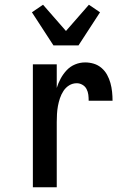

<svg xmlns="http://www.w3.org/2000/svg" viewBox="-20 -792 540 812"><path d="M119 0V-520H220V-420Q226 -440 236.5 -459.5Q247 -479 262 -495Q277 -511 297.5 -519.5Q318 -528 340 -528Q359 -528 377 -522.5Q395 -517 409.5 -504.5Q424 -492 433 -475.5Q442 -459 447 -441Q452 -423 454 -404Q456 -385 456 -366H355Q355 -379 353.5 -391.5Q352 -404 346 -415.5Q340 -427 328.5 -433.5Q317 -440 305 -440Q287 -440 272.5 -431Q258 -422 248.5 -407.5Q239 -393 233.5 -376.5Q228 -360 225 -343.5Q222 -327 221 -310Q220 -293 220 -276V0ZM206 -600 115 -740 162 -772 259 -661 356 -772 403 -740 312 -600Z"/></svg>

Font: Iosevka Term Semibold
Style: Regular
Weight: 600
Monospace: yes
Designer: Belleve Invis
Foundry: Belleve Invis
Version: Version 31.4.0